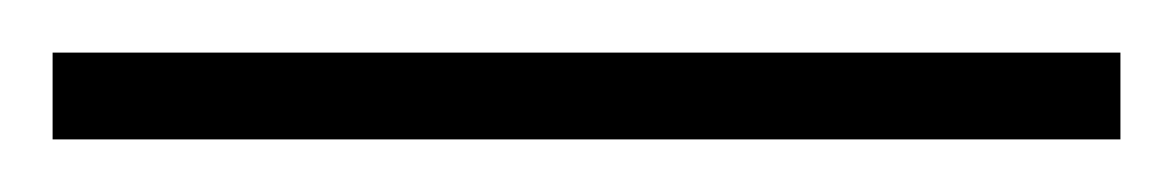

<svg xmlns="http://www.w3.org/2000/svg" viewBox="-22 71 446 73"><path d="M404 124H-2V91H404Z"/></svg>

Font: Noto Sans Gujarati ExtraLight
Style: Regular
Weight: 200
Designer: Jelle Bosma - Monotype Design Team, Universal Thirst
Foundry: Monotype Imaging Inc.
Version: Version 2.106; ttfautohint (v1.8.4.7-5d5b)